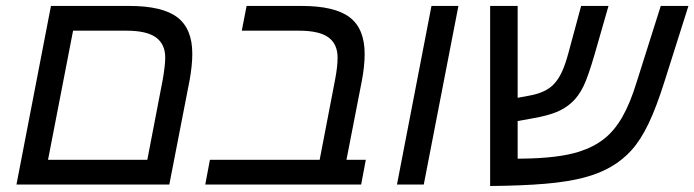

<svg xmlns="http://www.w3.org/2000/svg" viewBox="-20 -619 2329 644"><path d="M616.2 -351.1 547.9 0H35.2L150.9 -599.1H413.1Q524.9 -599.1 575 -560.8Q625 -522.5 625 -439Q625 -400.4 616.2 -351.1ZM141.1 -83H474.1L525.9 -352.1Q534.2 -400.4 534.2 -425.8Q534.2 -470.7 503.2 -493.4Q472.2 -516.1 403.8 -516.1H225.1Z M1207 -83 1191.4 0H668.5L684.1 -83H1052.2L1104 -352.1Q1112.3 -395 1112.3 -425.8Q1112.3 -471.2 1081.5 -493.7Q1050.8 -516.1 982.4 -516.1H791L807.1 -599.1H991.2Q1103 -599.1 1153.1 -560.8Q1203.1 -522.5 1203.1 -438Q1203.1 -398.9 1194.3 -351.1L1142.1 -83Z M1517.6 -599.1 1401.4 0H1311.5L1427.2 -599.1Z M2030.3 -60.1Q1992.2 -37.6 1939 -23.4Q1885.7 -9.3 1809.3 -2.7Q1732.9 3.9 1624 4.9V-599.1H1716.3V-291L1758.3 -298.8Q1810.1 -308.6 1835.9 -335Q1852.5 -351.6 1864.3 -377Q1876 -402.3 1886.2 -439.9L1929.2 -599.1H2021L1975.1 -439Q1952.1 -359.9 1936.5 -328.6Q1928.2 -312 1918.7 -298.8Q1909.2 -285.6 1898.4 -275.9Q1876.5 -255.4 1845.9 -242.9Q1815.4 -230.5 1767.1 -222.2L1716.3 -212.9V-86.9H1727.1Q1852.5 -87.9 1922.9 -110.4Q1971.7 -126 2006.6 -153.6Q2041.5 -181.2 2067.6 -227.1Q2093.8 -272.9 2115.2 -342.8L2196.3 -599.1H2289.1L2209 -346.2Q2181.6 -259.3 2155.3 -204.3Q2128.9 -149.4 2098.9 -116Q2068.8 -82.5 2030.3 -60.1Z"/></svg>

Font: Arimo
Style: Italic
Weight: 400
Italic angle: -12°
Designer: Steve Matteson
Foundry: Monotype Imaging Inc.
Version: Version 1.33